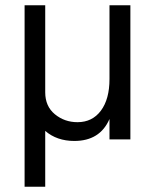

<svg xmlns="http://www.w3.org/2000/svg" viewBox="-20 -527 586 726"><path d="M151 179H73V-507H151V-178Q151 -125 187.5 -95Q224 -65 273 -65Q329 -65 361.5 -108.5Q394 -152 394 -228V-507H473V0H394V-77Q358 6 261 6Q195 6 151 -32Z"/></svg>

Font: Hind Vadodara
Style: Regular
Weight: 400
Designer: Hitesh Malaviya
Foundry: Indian Type Foundry
Version: Version 1.001;PS 1.0;hotconv 1.0.86;makeotf.lib2.5.63406; tt